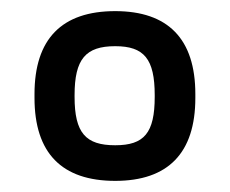

<svg xmlns="http://www.w3.org/2000/svg" viewBox="-20 -693 413 345"><path d="M42 -524V-517C42 -418 91 -368 187 -368C282 -368 331 -418 331 -517V-524C331 -623 282 -673 187 -673C91 -673 42 -623 42 -524ZM114 -519V-522C114 -587 134 -610 187 -610C239 -610 258 -587 258 -522V-519C258 -454 239 -432 187 -432C134 -432 114 -454 114 -519Z"/></svg>

Font: LT Wave Alt
Style: Regular
Weight: 400
Designer: Daniel Lyons
Version: Version 2.5 (Glyphs App)